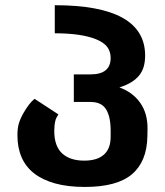

<svg xmlns="http://www.w3.org/2000/svg" viewBox="-20 -532 642 748"><path d="M310.5 196.3Q244.1 196.3 194.8 182.6Q145.5 168.9 112.8 143.3Q80.1 117.7 64 80.3Q47.9 43 47.9 -4.4Q47.9 -17.6 49.1 -28.8Q50.3 -40 53.2 -50.3Q56.2 -60.5 60.8 -70.8Q65.4 -81.1 71.8 -92.3Q82.5 -110.8 93.3 -124.8Q104 -138.7 114.7 -147L207.5 -86.4Q203.1 -79.6 200 -73.5Q196.8 -67.4 195.3 -60.1Q191.4 -43.5 191.4 -22Q191.4 37.1 221.9 65.4Q252.4 93.8 308.1 93.8Q332 93.8 351.1 88.4Q370.1 83 383.8 71.3Q397 60.1 404.1 42.5Q411.1 24.9 411.1 0V-22.9Q411.1 -77.1 393.3 -106Q375.5 -134.8 332.5 -134.8H267.6V-242.2H332.5Q411.1 -242.2 411.1 -306.2Q411.1 -331.1 397.9 -348.9Q384.8 -366.7 353.5 -379.4Q325.7 -390.6 285.4 -396.5Q245.1 -402.3 193.4 -402.3V-511.7Q545.4 -511.7 545.4 -315.4Q545.4 -292 540 -272.9Q534.7 -253.9 522.7 -238.8Q510.7 -223.6 491.7 -211.9Q472.7 -200.2 445.3 -191.4Q497.6 -172.4 526.6 -130.9Q555.7 -89.4 554.7 -28.3L554.2 0Q552.2 97.7 493.9 147Q435.5 196.3 310.5 196.3Z"/></svg>

Font: Hack
Style: Bold
Weight: 700
Monospace: yes
Designer: Christopher Simpkins
Foundry: Christopher Simpkins
Version: Version 2.017